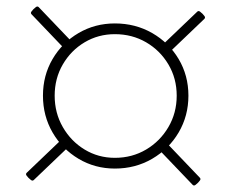

<svg xmlns="http://www.w3.org/2000/svg" viewBox="-20 -634 710 590"><path d="M333 -116Q272 -116 221.5 -146Q171 -176 141.5 -227Q112 -278 112 -340Q112 -402 141.5 -452.5Q171 -503 221.5 -532.5Q272 -562 333 -562Q396 -562 447.5 -532.5Q499 -503 529 -452.5Q559 -402 559 -340Q559 -278 529 -227Q499 -176 447.5 -146Q396 -116 333 -116ZM333 -149Q386 -149 429 -174.5Q472 -200 497.5 -243.5Q523 -287 523 -340Q523 -393 497.5 -436Q472 -479 429 -504Q386 -529 333 -529Q282 -529 240 -504Q198 -479 173 -436Q148 -393 148 -340Q148 -287 173 -243.5Q198 -200 240 -174.5Q282 -149 333 -149ZM84 -81Q80 -77 75 -81Q71 -84 67.5 -87.5Q64 -91 62 -94Q58 -99 62 -103L175 -211L196 -188ZM594 -88Q598 -84 594 -79Q592 -76 588.5 -72.5Q585 -69 581 -66Q576 -62 572 -66L463 -180L487 -200ZM586 -598Q590 -602 595 -598Q599 -595 602.5 -591.5Q606 -588 608 -585Q612 -580 608 -576L494 -467L473 -490ZM77 -590Q73 -594 77 -599Q79 -602 82.5 -605.5Q86 -609 90 -612Q95 -616 99 -612L207 -499L184 -478Z"/></svg>

Font: Hahmlet Thin
Style: Regular
Weight: 250
Version: Version 1.002